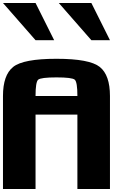

<svg xmlns="http://www.w3.org/2000/svg" viewBox="-20 -1270 884 1290"><path d="M500 -625Q500 -718.8 482.4 -734.4Q464.8 -750 359.4 -750Q253.9 -750 236.3 -734.4Q218.8 -718.8 218.8 -625ZM0 -625Q0 -765.6 68.4 -820.3Q136.7 -875 359.4 -875Q582 -875 650.4 -820.3Q718.8 -765.6 718.8 -625V0H500V-500H218.8V0H0ZM218.8 -1250 343.8 -1000H218.8L0 -1250ZM593.8 -1250 718.8 -1000H593.8L375 -1250Z"/></svg>

Font: CraftyPE
Style: Regular
Weight: 400
Designer: Erek Butcher
Foundry: Haunted Coop
Version: Version 0.018;April 4, 2024;FontCreator 15.0.0.2962 64-bit